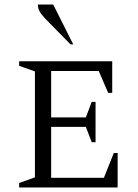

<svg xmlns="http://www.w3.org/2000/svg" viewBox="-20 -832 612 852"><path d="M65 0V-20L135 -45V-515L65 -540V-560H478V-420H460L418 -517H207V-311H361L387 -380H404V-201H387L361 -269H207V-43H441L485 -153H502V0ZM293 -635 181 -749Q162 -769 155 -783Q148 -797 148 -812H216L305 -635Z"/></svg>

Font: Spectral SC Light
Style: Regular
Weight: 300
Designer: Jean-Baptiste Levee
Foundry: Production Type
Version: Version 2.001